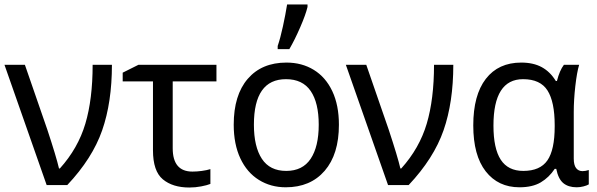

<svg xmlns="http://www.w3.org/2000/svg" viewBox="-20 -825 2660 856"><path d="M91 -536 191 -247Q231 -126 243 -74H247Q328 -164 360.5 -273.5Q393 -383 393 -536H479Q479 -369 435.5 -244Q392 -119 280 0H188L0 -536Z M945 -462H750V-164Q750 -60 838 -60Q858 -60 880 -63Q902 -66 918 -71V-5Q903 1 877 6Q851 11 824 11Q750 11 706 -25.5Q662 -62 662 -155V-462H527V-501L597 -536H945Z M1254 10Q1187 10 1134 -23Q1081 -56 1051.5 -119Q1022 -182 1022 -269Q1022 -401 1084.5 -473.5Q1147 -546 1257 -546Q1326 -546 1379 -513.5Q1432 -481 1461.5 -418.5Q1491 -356 1491 -269Q1491 -137 1427.5 -63.5Q1364 10 1254 10ZM1256 -63Q1329 -63 1365 -117Q1401 -171 1401 -269Q1401 -367 1365 -419.5Q1329 -472 1255 -472Q1112 -472 1112 -269Q1112 -171 1147.5 -117Q1183 -63 1256 -63ZM1218 -620Q1230 -655 1241.5 -708Q1253 -761 1260 -805H1351V-794Q1343 -760 1318.5 -703.5Q1294 -647 1270 -606H1218Z M1613 -536 1713 -247Q1753 -126 1765 -74H1769Q1850 -164 1882.5 -273.5Q1915 -383 1915 -536H2001Q2001 -369 1957.5 -244Q1914 -119 1802 0H1710L1522 -536Z M2090 -266Q2090 -401 2146 -473.5Q2202 -546 2304 -546Q2358 -546 2395.5 -525.5Q2433 -505 2458 -464H2463Q2475 -511 2494 -536H2562Q2552 -503 2545 -441.5Q2538 -380 2538 -326V-118Q2538 -89 2548.5 -75.5Q2559 -62 2577 -62Q2590 -62 2605 -67V-3Q2597 2 2581.5 6Q2566 10 2551 10Q2514 10 2491.5 -8.5Q2469 -27 2460 -72H2453Q2428 -34 2391 -12Q2354 10 2296 10Q2201 10 2145.5 -61Q2090 -132 2090 -266ZM2453 -261V-267Q2453 -371 2421 -421.5Q2389 -472 2312 -472Q2180 -472 2180 -265Q2180 -163 2212.5 -113Q2245 -63 2313 -63Q2388 -63 2420.5 -110Q2453 -157 2453 -261Z"/></svg>

Font: Noto Sans Display
Style: Regular
Weight: 400
Designer: Monotype Design team
Foundry: Monotype Imaging Inc.
Version: Version 1.000